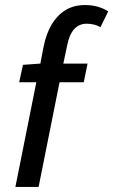

<svg xmlns="http://www.w3.org/2000/svg" viewBox="-20 -741 449 761"><path d="M41 0 124 -415H56L71 -484L140 -489L153 -557Q163 -607 184.5 -643.5Q206 -680 239 -700.5Q272 -721 317 -721Q344 -721 367 -714.5Q390 -708 409 -696L378 -633Q369 -639 355 -643Q341 -647 324 -647Q293 -647 273.5 -625Q254 -603 246 -560L231 -489H327L312 -415H216L133 0Z"/></svg>

Font: Source Sans 3 Medium
Style: Italic
Weight: 500
Italic angle: -11°
Designer: Paul D. Hunt
Foundry: Adobe
Version: Version 3.052;hotconv 1.1.0;makeotfexe 2.6.0